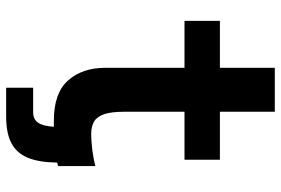

<svg xmlns="http://www.w3.org/2000/svg" viewBox="-168 -605 936 640"><g transform="rotate(90 300.0 -285.0)"><path d="M206 -168.5V-432H49.5V-550H206V-733H352.5V-550H512.5V-432H352.5V-231Q352.5 -189.5 360.2 -165.5Q368 -141.5 384.2 -131.2Q400.5 -121 427 -121Q450.5 -121 480.2 -124.8Q510 -128.5 533.5 -135V-10.5L522 -7.5Q521 54 505.5 91Q490 128 456.8 145.2Q423.5 162.5 368 162.5H272.5V72.5H355Q377.5 72.5 389 56Q400.5 39.5 402.5 3.5H382.5Q290 3.5 248 -44Q206 -91.5 206 -168.5Z"/></g></svg>

Font: JuliaMono ExtraBold
Style: Regular
Weight: 800
Monospace: yes
Designer: cormullion
Foundry: corm
Version: Version 0.055; ttfautohint (v1.8.4)